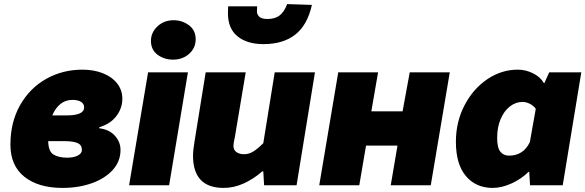

<svg xmlns="http://www.w3.org/2000/svg" viewBox="-20 -907 2866 940"><path d="M31 -199Q31 -308 78 -391.5Q125 -475 205.5 -520.5Q286 -566 384 -566Q439 -566 483.5 -548.5Q528 -531 553.5 -498.5Q579 -466 579 -424Q579 -377 549.5 -338.5Q520 -300 466 -284V-279Q515 -273 542.5 -242.5Q570 -212 570 -173Q570 -117 532 -75Q494 -33 429.5 -10Q365 13 286 13Q168 13 99.5 -41.5Q31 -96 31 -199ZM381 -173Q381 -197 360 -206.5Q339 -216 294 -216H216Q217 -165 242.5 -150Q268 -135 309 -135Q341 -135 361 -145.5Q381 -156 381 -173ZM306 -342Q392 -342 392 -381Q392 -399 376.5 -408.5Q361 -418 335 -418Q301 -418 276 -398Q251 -378 236 -342Z M705 -553H900L808 0H612ZM719 -707Q719 -748 751 -778Q783 -808 830 -808Q872 -808 905 -783.5Q938 -759 938 -715Q938 -672 906 -643.5Q874 -615 827 -615Q784 -615 751.5 -639Q719 -663 719 -707Z M925 -145Q925 -170 932 -212L987 -553H1183L1130 -237Q1130 -237 1126 -217Q1123 -202 1123 -192Q1123 -173 1137.5 -162.5Q1152 -152 1175 -152Q1199 -152 1220.5 -165.5Q1242 -179 1269 -206L1325 -553H1522L1432 0H1273L1269 -68H1264Q1222 -31 1173.5 -9Q1125 13 1075 13Q925 13 925 -145ZM1096 -842 1097 -876H1239L1238 -853Q1237 -838 1248.5 -826Q1260 -814 1289 -814Q1326 -814 1348.5 -831Q1371 -848 1386 -887L1507 -883Q1485 -784 1425.5 -737.5Q1366 -691 1270 -691Q1190 -691 1143 -729Q1096 -767 1096 -842Z M1636 -553H1831L1798 -362H1951L1986 -553H2182L2089 0H1893L1926 -194H1772L1739 0H1543Z M2212 -213Q2212 -310 2254 -391Q2296 -472 2365.5 -519Q2435 -566 2515 -566Q2553 -566 2589 -548.5Q2625 -531 2643 -500H2645L2669 -553H2826L2735 0H2575L2571 -66H2568Q2533 -31 2484.5 -9Q2436 13 2392 13Q2310 13 2261 -45Q2212 -103 2212 -213ZM2574 -211 2603 -374Q2593 -389 2574.5 -398.5Q2556 -408 2538 -408Q2505 -408 2476.5 -386Q2448 -364 2431 -324Q2414 -284 2414 -232Q2414 -184 2429.5 -164.5Q2445 -145 2472 -145Q2542 -145 2574 -211Z"/></svg>

Font: Nebula Sans Black
Style: Regular
Weight: 900
Italic angle: -9°
Designer: Paul D. Hunt for Adobe (as Source Sans)
Foundry: Nebula Entertainment & Broadcasting LLC
Version: Version 1.010